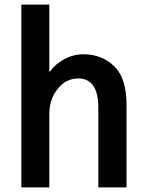

<svg xmlns="http://www.w3.org/2000/svg" viewBox="-20 -818 633 838"><path d="M73.2 0V-797.9H195.3V-505.9H198.2Q220.7 -538.1 260.3 -559.6Q299.8 -581.1 343.8 -581.1Q424.8 -581.1 478.5 -528.8Q532.2 -476.6 532.2 -362.3V0H409.2V-346.7Q409.2 -475.6 321.3 -475.6Q267.6 -475.6 231.4 -429.7Q195.3 -383.8 195.3 -322.3V0Z"/></svg>

Font: Gothic A1
Style: Bold
Weight: 700
Version: Version 2.50